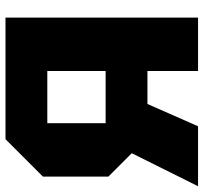

<svg xmlns="http://www.w3.org/2000/svg" viewBox="-41 -699 740 698"><g transform="rotate(-90 329.0 -350.0)"><path d="M420 -336V-548H230V-336ZM36 -564 172 -700H614V0H420V-184H300L219 0H1L121 -241L36 -326Z"/></g></svg>

Font: Tektur ExtraBold
Style: Regular
Weight: 800
Designer: Adam Jagosz
Foundry: Adam Jagosz
Version: Version 1.005;gftools[0.9.30]